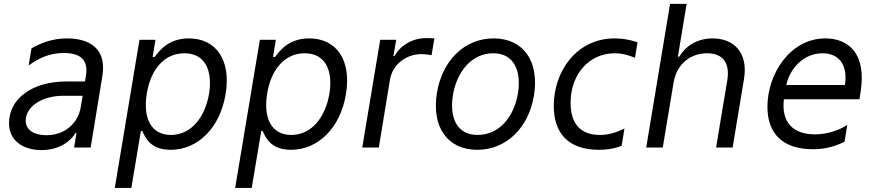

<svg xmlns="http://www.w3.org/2000/svg" viewBox="-20 -747 4441 972"><path d="M189.6 12.8C281.2 12.8 336.6 -32 362.9 -73.9H367.2L355.1 0H438.9L497.9 -359.4C526.3 -531.2 390.6 -552.6 319.6 -552.6C250 -552.6 191.8 -532 139.2 -502.1L125 -415.5C177.6 -453.8 232.2 -478.7 303.3 -478.7C387.8 -478.7 426.8 -443.2 415.5 -367.9L410.5 -334.5H316.1C144.2 -334.5 25.6 -248.6 25.6 -122.9C25.6 -36.9 94.5 12.8 189.6 12.8ZM215.2 -62.5C152 -62.5 110.1 -89.5 110.1 -135.7C110.1 -207.4 192.5 -262.1 299.7 -262.1H398.4L388.5 -203.1C375.7 -126.4 311.1 -62.5 215.2 -62.5Z M561.1 204.5H644.9L693.2 -83.8H700.3C714.5 -54 738.6 11.4 843.8 11.4C980.1 11.4 1093.8 -98 1122.2 -271.3C1150.6 -443.2 1073.9 -552.6 936.1 -552.6C829.5 -552.6 785.5 -487.2 762.8 -458.8H752.8L767 -545.5H686.1ZM723 -272.7C742.9 -394.9 811.1 -477.3 913.4 -477.3C1019.9 -477.3 1056.8 -387.8 1038.4 -272.7C1018.5 -156.2 950.3 -63.9 845.2 -63.9C744.3 -63.9 703.1 -149.1 723 -272.7Z M1170.5 204.5H1254.3L1302.6 -83.8H1309.7C1323.9 -54 1348 11.4 1453.1 11.4C1589.5 11.4 1703.1 -98 1731.5 -271.3C1759.9 -443.2 1683.2 -552.6 1545.5 -552.6C1438.9 -552.6 1394.9 -487.2 1372.2 -458.8H1362.2L1376.4 -545.5H1295.5ZM1332.4 -272.7C1352.3 -394.9 1420.5 -477.3 1522.7 -477.3C1629.3 -477.3 1666.2 -387.8 1647.7 -272.7C1627.8 -156.2 1559.7 -63.9 1454.5 -63.9C1353.7 -63.9 1312.5 -149.1 1332.4 -272.7Z M1813.9 0H1897.7L1954.5 -345.2C1967.3 -419 2034.1 -473 2113.6 -473C2136.4 -473 2159.1 -468.8 2164.8 -467.3L2179 -552.6C2169 -554 2147.7 -554 2134.9 -554C2069.6 -554 2005.7 -517 1977.3 -463.1H1971.6L1985.8 -545.5H1904.8Z M2396.3 11.4C2541.2 11.4 2656.2 -98 2683.2 -264.2C2711.3 -437.5 2629.3 -552.6 2478.7 -552.6C2333.8 -552.6 2218.8 -443.2 2191.8 -275.6C2164.1 -103.7 2245.7 11.4 2396.3 11.4ZM2397.7 -63.9C2288.4 -63.9 2255.7 -157.7 2272.7 -264.2C2290.8 -376.4 2362.2 -477.3 2477.3 -477.3C2586.6 -477.3 2619.3 -382.1 2602.3 -275.6C2584.2 -163 2512.8 -63.9 2397.7 -63.9Z M3012.1 11.4C3040.5 11.4 3084.5 8.5 3127.1 -9.2L3141.3 -95.9C3095.9 -74.6 3058.9 -63.9 3017 -63.9C2919 -63.9 2868.6 -120.7 2868.6 -226.6C2868.6 -368.6 2960.2 -477.3 3092.3 -477.3C3126.4 -477.3 3156.2 -470.2 3194.6 -454.5L3207.4 -532.7C3172.6 -545.5 3132.1 -552.6 3091.6 -552.6C2898.4 -552.6 2783.4 -384.9 2783.4 -211.6C2783.4 -73.9 2855.8 11.4 3012.1 11.4Z M3389.9 -328.1C3405.5 -423.3 3475.9 -477.3 3559.7 -477.3C3640.6 -477.3 3676.1 -426.8 3661.9 -340.9L3605.1 0H3688.9L3746.4 -346.6C3769.2 -482.2 3693.2 -552.6 3588.1 -552.6C3506.4 -552.6 3448.2 -510.7 3419 -460.2H3411.9L3456 -727.3H3372.2L3251.4 0H3335.2Z M4158.4 -552.6C3981.5 -552.6 3865.1 -374.3 3865.1 -206.7C3865.1 -73.2 3938.9 8.5 4097.3 8.5C4162.6 8.5 4215.2 -9.2 4255.7 -29.8L4269.2 -114.3C4225.9 -86.6 4166.9 -66.8 4105.1 -66.8C3995 -66.8 3934.3 -128.2 3948.5 -244.3H4331L4336.6 -279.8C4369.3 -483 4268.5 -552.6 4158.4 -552.6ZM4257.1 -316.8H3960.6C3979 -401.3 4048.7 -477.3 4144.2 -477.3C4234.4 -477.3 4272.7 -409.1 4257.1 -316.8Z"/></svg>

Font: TID UI
Style: Italic
Weight: 400
Italic angle: -9.39999°
Designer: The TID Project Authors
Foundry: Bakken & Bæck
Version: Version 1.001;hotconv 1.0.109;makeotfexe 2.5.65596